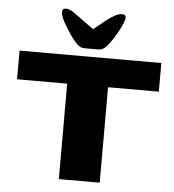

<svg xmlns="http://www.w3.org/2000/svg" viewBox="-55 -857 824 908"><g transform="rotate(5 356.5 -403.0)"><path d="M258 -453H20V-589H693V-453H452V0H258ZM222 -806Q240 -806 264 -788L358 -720Q421 -774 446 -788Q469 -803 489 -803Q506 -803 506 -788Q506 -768 478 -718.5Q450 -669 431 -648Q421 -637 412 -632Q403 -627 388 -627H328Q313 -627 304.5 -631.5Q296 -636 284 -648Q264 -669 234 -717.5Q204 -766 204 -788Q204 -806 222 -806Z"/></g></svg>

Font: Gold Bold
Style: Regular
Weight: 400
Designer: jaiki
Version: Version 1.000